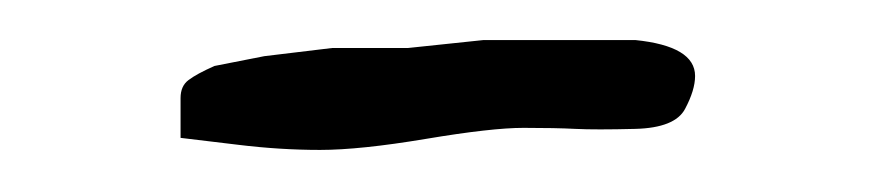

<svg xmlns="http://www.w3.org/2000/svg" viewBox="-20 -338 428 94"><path d="M179.7 -314.5 216.8 -318.4H291Q320.3 -315.4 320.3 -300.8Q320.3 -293.9 315.4 -284.7Q310.5 -275.4 291 -274.9Q271.5 -274.4 261.7 -274.9Q252 -275.4 236.3 -275.4Q220.7 -275.4 188.5 -270Q156.2 -264.6 136.7 -264.6Q117.2 -264.6 96.7 -267.1Q76.2 -269.5 68.4 -270.5Q68.4 -270.5 68.4 -275.4V-290Q68.4 -295.9 72.3 -298.8Q76.2 -301.8 85 -305.7L109.4 -310.5L142.6 -314.5Z"/></svg>

Font: Drukaatie burti
Style: Thin
Weight: 100
Version: Version 0.14